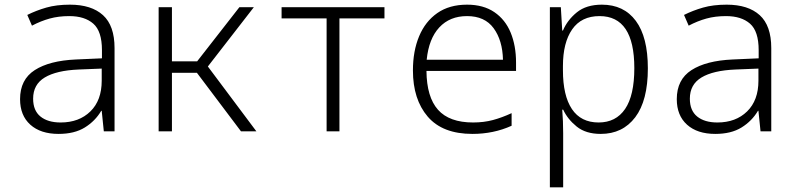

<svg xmlns="http://www.w3.org/2000/svg" viewBox="-20 -563 3418 823"><path d="M231 11Q154 11 110 -28.5Q66 -68 66 -138Q66 -222 129 -262.5Q192 -303 305 -308L417 -313V-348Q417 -429 380 -461.5Q343 -494 277 -494Q231 -494 193 -483.5Q155 -473 117 -453L97 -499Q135 -518 178.5 -530.5Q222 -543 280 -543Q372 -543 421.5 -498Q471 -453 471 -357V0H425L416 -88H414Q388 -44 343.5 -16.5Q299 11 231 11ZM240 -38Q319 -38 367.5 -85.5Q416 -133 416 -217V-269L317 -265Q222 -261 172 -231Q122 -201 122 -140Q122 -89 153.5 -63.5Q185 -38 240 -38Z M660 0V-532H717V-300H825L1006 -532H1068L871 -278L1079 0H1013L824 -251H717V0Z M1380 0V-484H1187V-532H1628V-484H1435V0Z M2005 11Q1877 11 1813.5 -63Q1750 -137 1750 -261Q1750 -344 1776.5 -407.5Q1803 -471 1854.5 -507Q1906 -543 1982 -543Q2052 -543 2099 -511Q2146 -479 2169 -423Q2192 -367 2192 -295V-259H1808Q1809 -147 1857.5 -92.5Q1906 -38 2008 -38Q2054 -38 2093 -48.5Q2132 -59 2173 -78V-24Q2096 11 2005 11ZM1809 -307H2136Q2134 -390 2096 -442Q2058 -494 1982 -494Q1908 -494 1863 -445.5Q1818 -397 1809 -307Z M2337 240V-532H2384L2390 -432H2393Q2412 -477 2452.5 -510Q2493 -543 2560 -543Q2654 -543 2705.5 -473.5Q2757 -404 2757 -270Q2757 -132 2703 -60.5Q2649 11 2555 11Q2491 11 2452 -20.5Q2413 -52 2394 -93H2390Q2394 -44 2394 8V240ZM2546 -38Q2620 -38 2659.5 -96Q2699 -154 2699 -271Q2699 -494 2550 -494Q2472 -494 2432.5 -437Q2393 -380 2393 -280V-262Q2393 -153 2431.5 -95.5Q2470 -38 2546 -38Z M3046 11Q2969 11 2925 -28.5Q2881 -68 2881 -138Q2881 -222 2944 -262.5Q3007 -303 3120 -308L3232 -313V-348Q3232 -429 3195 -461.5Q3158 -494 3092 -494Q3046 -494 3008 -483.5Q2970 -473 2932 -453L2912 -499Q2950 -518 2993.5 -530.5Q3037 -543 3095 -543Q3187 -543 3236.5 -498Q3286 -453 3286 -357V0H3240L3231 -88H3229Q3203 -44 3158.5 -16.5Q3114 11 3046 11ZM3055 -38Q3134 -38 3182.5 -85.5Q3231 -133 3231 -217V-269L3132 -265Q3037 -261 2987 -231Q2937 -201 2937 -140Q2937 -89 2968.5 -63.5Q3000 -38 3055 -38Z"/></svg>

Font: Noto Sans Mono SemiCondensed Light
Style: Regular
Weight: 300
Width: 4
Designer: Monotype Design Team
Foundry: Monotype Imaging Inc.
Version: Version 2.014; ttfautohint (v1.8.4.7-5d5b)